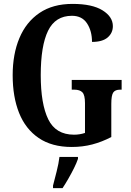

<svg xmlns="http://www.w3.org/2000/svg" viewBox="-20 -744 673 985"><path d="M348 10Q246 10 178.5 -36Q111 -82 78 -164.5Q45 -247 45 -358Q45 -466 79.5 -548.5Q114 -631 182.5 -677.5Q251 -724 352 -724Q453 -724 506 -691Q559 -658 559 -610Q559 -575 532.5 -552Q506 -529 452 -529Q452 -585 426.5 -624Q401 -663 349 -663Q264 -663 226.5 -586Q189 -509 189 -358Q189 -211 227.5 -132Q266 -53 360 -53Q389 -53 416 -62V-215Q416 -256 403 -270Q390 -284 361 -284H348V-334H604V-284H596Q571 -284 561 -269.5Q551 -255 551 -211V-41Q503 -16 453.5 -3Q404 10 348 10ZM252 208Q260 177 270.5 136Q281 95 285 61H380V71Q373 92 359.5 119Q346 146 330.5 173Q315 200 301 221H252Z"/></svg>

Font: Noto Serif Ethiopic ExtraCondensed
Style: Bold
Weight: 700
Width: 2
Designer: Monotype Design Team
Foundry: Monotype Imaging Inc.
Version: Version 2.102; ttfautohint (v1.8.4.7-5d5b)